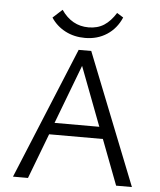

<svg xmlns="http://www.w3.org/2000/svg" viewBox="-58 -908 797 957"><g transform="rotate(5 340.5 -429.0)"><path d="M473 -226H204L118 0H43L314 -658H377L638 0H559ZM217 -850Q269 -774 353 -774Q398 -774 430.5 -795Q463 -816 489 -858L521 -838Q497 -782 449.5 -751Q402 -720 340 -720Q285 -720 241 -743Q197 -766 170 -807ZM450 -285 338 -580 226 -285Z"/></g></svg>

Font: QiushuiShotai Bright
Style: Regular
Weight: 400
Designer: Christian Thalmann (Catharsis Fonts)
Version: Version 1.250;